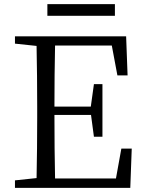

<svg xmlns="http://www.w3.org/2000/svg" viewBox="-20 -904 695 924"><path d="M533 -884V-828H208V-884ZM564 -189H614L607 0H52V-36L156 -47Q159 -190 159 -337V-392Q159 -538 156 -683L52 -694V-729H587L594 -541H545L518 -685H245Q242 -544 242 -391H417L432 -499H473V-246H432L418 -351H242Q242 -185 245 -45H538Z"/></svg>

Font: Han-Nom Khai
Style: Regular
Weight: 400
Version: Version 1.200;June 22, 2023;FontCreator 14.0.0.2814 64-bit